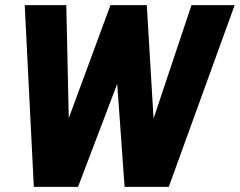

<svg xmlns="http://www.w3.org/2000/svg" viewBox="-20 -731 938 751"><path d="M580.6 -267.1 729 -710.9H897.9L640.1 0H467.3L438.5 -402.8L285.2 0H112.3L76.7 -710.9H239.3L249 -269L412.1 -710.9H554.2Z"/></svg>

Font: TypoPRO Roboto
Style: Italic
Weight: 900
Italic angle: -12°
Designer: Google
Version: Version 2.136; 2016